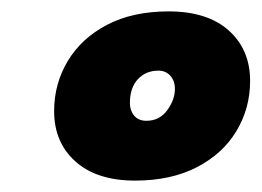

<svg xmlns="http://www.w3.org/2000/svg" viewBox="-20 -770 459 337"><path d="M217 -453Q150 -453 112.5 -486.5Q75 -520 75 -575Q75 -623 99 -663Q123 -703 168 -726.5Q213 -750 276 -750Q344 -750 381.5 -716.5Q419 -683 419 -628Q419 -580 395 -540Q371 -500 325.5 -476.5Q280 -453 217 -453ZM237 -558Q260 -558 273.5 -576.5Q287 -595 287 -614Q287 -628 279 -637Q271 -646 258 -646Q236 -646 222 -631Q208 -616 208 -589Q208 -576 215.5 -567Q223 -558 237 -558Z"/></svg>

Font: Livvic Black
Style: Italic
Weight: 900
Italic angle: -10°
Designer: Jacques Le Bailly, Baron von Fonthausen
Version: Version 1.001; ttfautohint (v1.8.2)